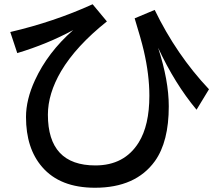

<svg xmlns="http://www.w3.org/2000/svg" viewBox="-20 -821 1040 912"><path d="M28.8 -668.9Q236.3 -717.3 419.9 -800.8L487.8 -719.2Q340.8 -602.1 270 -482.4Q207.5 -375.5 207.5 -276.4Q207.5 -35.2 433.1 -35.2Q570.8 -35.2 638.7 -144Q689.5 -225.6 689.5 -366.2Q689.5 -465.8 663.1 -579.6Q649.9 -635.7 619.6 -733.9L714.8 -773.9Q817.9 -561 972.7 -397L913.6 -299.8Q810.1 -423.8 731 -594.2Q781.7 -438.5 781.7 -315.9Q781.7 -147.9 715.8 -55.7Q624.5 70.8 431.2 70.8Q265.1 70.8 180.2 -27.8Q103.5 -116.2 103.5 -265.1Q103.5 -347.7 146 -439.9Q207 -572.3 327.6 -678.2Q205.1 -611.8 62 -568.8Z"/></svg>

Font: FORM UDPGothic
Style: Bold
Weight: 700
Foundry: Pronama LLC
Version: Version 1.051